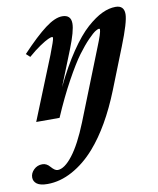

<svg xmlns="http://www.w3.org/2000/svg" viewBox="-113 -487 672 819"><g transform="rotate(-10 223.5 -78.0)"><path d="M24.9 0 134.3 -271Q157.7 -331.1 157.7 -340.8Q157.7 -345.2 153.8 -345.2Q148.4 -345.2 136.5 -339.8Q124.5 -334.5 100.3 -318.4Q76.2 -302.2 48.3 -277.8L31.7 -293Q94.7 -359.9 137.7 -392.3Q180.7 -424.8 211.9 -424.8Q250 -424.8 250 -387.2Q250 -355 220.7 -280.8L159.2 -127Q199.7 -210.9 240.7 -271.5Q281.7 -332 318.1 -364.3Q354.5 -396.5 384.8 -410.6Q415 -424.8 442.9 -424.8Q480 -424.8 480 -387.2Q480 -353.5 440.4 -253.9L369.6 -75.2Q311 71.3 234.9 158.2Q189.5 210 135.7 239.5Q82 269 26.9 269Q-4.4 269 -18.8 258.3Q-33.2 247.6 -33.2 230.5Q-33.2 211.9 -18.1 197Q-2.9 182.1 19 182.1Q37.6 182.1 51.8 199.2Q67.9 217.8 79.6 217.8Q109.4 217.8 145.3 171.4Q181.2 125 216.8 36.1L337.9 -269Q361.3 -326.2 361.3 -341.3Q361.3 -345.2 357.4 -345.2Q353 -345.2 342.3 -338.9Q331.5 -332.5 309.3 -309.8Q287.1 -287.1 261.2 -252.2Q235.4 -217.3 199 -151.1Q162.6 -85 126 0Z"/></g></svg>

Font: Elstob 18pt
Style: Bold Italic
Weight: 700
Italic angle: -20°
Designer: Peter S. Baker
Version: Version 1.015